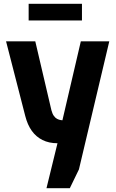

<svg xmlns="http://www.w3.org/2000/svg" viewBox="-20 -755 609 1012"><path d="M225 237 283 0Q238 0 204 -17Q170 -34 147.5 -65.5Q125 -97 113 -144L12 -537H166L251 -174Q256 -155 264 -144Q272 -133 281 -128.5Q290 -124 297.5 -122.5Q305 -121 309 -121L406 -537H556L396 138L348 237ZM131 -647V-735H412V-647Z"/></svg>

Font: Exo Thin
Style: Bold
Weight: 700
Version: Version 2.000